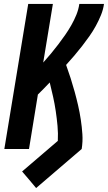

<svg xmlns="http://www.w3.org/2000/svg" viewBox="-20 -755 547 973"><path d="M163 198 128 156 92 114 273 -41Q275 -79 271.5 -117Q268 -155 262.5 -192Q257 -229 249 -265Q241 -301 232 -337L231 -336Q217 -321 202 -306Q187 -291 172 -276L127 0H2L123 -735H248L199 -438Q219 -460 238 -483Q257 -506 275 -529.5Q293 -553 310 -577.5Q327 -602 341.5 -627.5Q356 -653 367 -680Q378 -707 382 -735H507Q503 -706 491.5 -678Q480 -650 465.5 -623.5Q451 -597 433 -571.5Q415 -546 396 -521.5Q377 -497 356.5 -473Q336 -449 315 -426Q327 -393 338 -358.5Q349 -324 358.5 -289.5Q368 -255 376 -220Q384 -185 389.5 -148.5Q395 -112 397.5 -75Q400 -38 394 0Z"/></svg>

Font: Iosevka Term Curly XBd Obl
Style: Regular
Weight: 800
Italic angle: -9°
Designer: Belleve Invis
Foundry: Belleve Invis
Version: Version 32.3.0